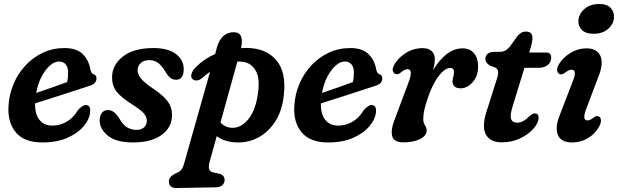

<svg xmlns="http://www.w3.org/2000/svg" viewBox="-20 -704 3100 963"><path d="M432.5 -145.5Q430.5 -109 401.2 -73Q372 -37 319 -13.2Q266 10.5 192.5 10.5Q102 10.5 60 -39.5Q18 -89.5 22.5 -170Q25.5 -230 48 -283Q70.5 -336 108.5 -376.5Q146.5 -417 196.2 -440Q246 -463 303.5 -463Q364 -463 394.8 -432.8Q425.5 -402.5 433.5 -355.5Q438 -336 447.5 -332.5Q463 -328.5 464 -312Q464.5 -299 455.8 -288.8Q447 -278.5 424.5 -272Q389.5 -260.5 341 -244.8Q292.5 -229 243.2 -213.2Q194 -197.5 156 -185.5Q155 -130 178.5 -102Q202 -74 243.5 -74Q279.5 -74 313.5 -93Q347.5 -112 370 -150.5Q394.5 -179 413.5 -177Q424.5 -176 429 -167Q433.5 -158 432.5 -145.5ZM276 -395.5Q253 -395.5 229.8 -374.8Q206.5 -354 188 -318.5Q169.5 -283 161.5 -238Q198 -250.5 241 -265.2Q284 -280 317 -292.5Q321.5 -312 321.5 -341.5Q321.5 -366 309.8 -380.8Q298 -395.5 276 -395.5Z M665 -52.5Q689.5 -52.5 703 -65.8Q716.5 -79 716.5 -98Q716.5 -116.5 702.5 -134Q688.5 -151.5 642 -181Q586.5 -216 564 -245.5Q541.5 -275 542 -318Q543 -379 597 -421Q651 -463 749.5 -463Q823.5 -463 862.5 -433Q901.5 -403 901.5 -358Q901.5 -304 863 -304Q847.5 -304 835.2 -313Q823 -322 808.5 -346Q792.5 -373 773.8 -387.8Q755 -402.5 729 -402.5Q701.5 -402.5 685.8 -387.5Q670 -372.5 670 -350.5Q670.5 -333 685.2 -312.8Q700 -292.5 743 -263Q785 -235 807 -212Q829 -189 836.5 -166.8Q844 -144.5 842.5 -119.5Q840 -62 788.5 -25.8Q737 10.5 647.5 10.5Q564 10.5 522 -22.8Q480 -56 480 -100Q480.5 -125 491.5 -138.5Q502.5 -152 521 -152Q539 -152 552.5 -140.8Q566 -129.5 579.5 -108.5Q597 -77 618 -64.8Q639 -52.5 665 -52.5Z M993.5 -312.5Q980.5 -301.5 967.2 -300.5Q954 -299.5 945 -308Q935.5 -317.5 940.8 -334.5Q946 -351.5 962.5 -367.5Q1002.5 -408.5 1059 -433L1068 -466.5Q1078 -502.5 1099.5 -522.5Q1121 -542.5 1152 -542.5Q1206.5 -542.5 1189 -462.5Q1204 -463.5 1219 -463.5Q1315 -462 1365.5 -402.5Q1416 -343 1404 -231.5Q1397 -154.5 1363.8 -100Q1330.5 -45.5 1280.2 -17Q1230 11.5 1171.5 10.5Q1107.5 9.5 1067 -21L1030 112.5Q1025.5 130 1029 143.5Q1032.5 157 1050.5 161L1078 167Q1093.5 170.5 1100 178.8Q1106.5 187 1106.5 197.5Q1107 214 1095 224.5Q1083 235 1064.5 235.5L862.5 239Q847 239 837 230.8Q827 222.5 827 206.5Q827 195.5 834.5 185.2Q842 175 861.5 165.5Q880.5 158 888.8 148Q897 138 902 121.5L1033.5 -344Q1013.5 -330 993.5 -312.5ZM1144 -63Q1191 -61.5 1227.8 -109Q1264.5 -156.5 1275 -244.5Q1284 -317 1259.8 -354.2Q1235.5 -391.5 1192.5 -394.5Q1181.5 -395.5 1170.5 -395L1086 -90Q1107.5 -64.5 1144 -63Z M1866 -145.5Q1864 -109 1834.8 -73Q1805.5 -37 1752.5 -13.2Q1699.5 10.5 1626 10.5Q1535.5 10.5 1493.5 -39.5Q1451.5 -89.5 1456 -170Q1459 -230 1481.5 -283Q1504 -336 1542 -376.5Q1580 -417 1629.8 -440Q1679.5 -463 1737 -463Q1797.5 -463 1828.2 -432.8Q1859 -402.5 1867 -355.5Q1871.5 -336 1881 -332.5Q1896.5 -328.5 1897.5 -312Q1898 -299 1889.2 -288.8Q1880.5 -278.5 1858 -272Q1823 -260.5 1774.5 -244.8Q1726 -229 1676.8 -213.2Q1627.5 -197.5 1589.5 -185.5Q1588.5 -130 1612 -102Q1635.5 -74 1677 -74Q1713 -74 1747 -93Q1781 -112 1803.5 -150.5Q1828 -179 1847 -177Q1858 -176 1862.5 -167Q1867 -158 1866 -145.5ZM1709.5 -395.5Q1686.5 -395.5 1663.2 -374.8Q1640 -354 1621.5 -318.5Q1603 -283 1595 -238Q1631.5 -250.5 1674.5 -265.2Q1717.5 -280 1750.5 -292.5Q1755 -312 1755 -341.5Q1755 -366 1743.2 -380.8Q1731.5 -395.5 1709.5 -395.5Z M1968.5 -332Q1957 -333 1951.5 -344.8Q1946 -356.5 1955 -374Q1972.5 -410 2012.2 -436.2Q2052 -462.5 2100.5 -462.5Q2130 -462.5 2145.5 -447.2Q2161 -432 2161 -406Q2161 -394.5 2158.5 -381Q2156 -367.5 2152 -352Q2219 -461.5 2299.5 -461.5Q2336.5 -461.5 2357.2 -437.2Q2378 -413 2378 -371.5Q2378 -322.5 2350.8 -291.8Q2323.5 -261 2291 -261Q2268 -261 2258.8 -271.5Q2249.5 -282 2249.5 -294.5Q2249.5 -306.5 2253.2 -317.8Q2257 -329 2257 -343Q2257 -363.5 2238.5 -363.5Q2212 -363.5 2180.2 -322.5Q2148.5 -281.5 2124 -207.5Q2111.5 -170 2107.2 -147.8Q2103 -125.5 2103 -107Q2103 -87.5 2111.5 -75.5Q2120 -63.5 2120 -50Q2120 -23.5 2087.2 -6.8Q2054.5 10 2003 10Q1955 10 1946.8 -22.2Q1938.5 -54.5 1963 -114L2028 -288Q2055 -357 2023.5 -357Q2010.5 -357 1991 -341Q1978 -330 1968.5 -332Z M2463 -366 2437 -375Q2414.5 -389 2414.5 -409Q2414.5 -425 2426.2 -434.5Q2438 -444 2459 -444H2483.5Q2501.5 -444 2513 -449.5Q2524.5 -455 2538 -471L2574 -521.5Q2582.5 -532.5 2593 -539Q2603.5 -545.5 2618 -545.5Q2650.5 -545.5 2650.5 -514.5Q2650.5 -492.5 2639 -456L2634.5 -440.5H2720Q2744.5 -440.5 2744.5 -415Q2744.5 -391.5 2727.2 -377.8Q2710 -364 2681.5 -364H2610.5L2552 -173.5Q2536.5 -124.5 2543.5 -106.5Q2550.5 -88.5 2573.5 -88.5Q2603.5 -88.5 2635.5 -121Q2645.5 -130 2651.2 -132.8Q2657 -135.5 2664 -135Q2683 -134 2681.5 -110Q2679 -84 2653.5 -56.2Q2628 -28.5 2587 -9.2Q2546 10 2496 10Q2436.5 10 2415.8 -31.8Q2395 -73.5 2424.5 -158L2468.5 -297Q2479.5 -328 2478.8 -342.8Q2478 -357.5 2463 -366Z M2956.5 -534.5Q2919 -534.5 2899.5 -553Q2880 -571.5 2881 -599Q2882 -632 2910.2 -658Q2938.5 -684 2986.5 -684Q3024 -684 3042.2 -665Q3060.5 -646 3059.5 -617Q3058.5 -584.5 3030.5 -559.5Q3002.5 -534.5 2956.5 -534.5ZM2921 -159.5Q2897.5 -100 2926.5 -100Q2940 -100 2959 -115.5Q2973.5 -125.5 2983 -120Q2992 -116.5 2994 -103Q2996 -89.5 2985 -69Q2965.5 -33.5 2929.5 -11.5Q2893.5 10.5 2850 10.5Q2794 10.5 2778.2 -27.2Q2762.5 -65 2787.5 -126.5L2851 -291.5Q2865 -325 2863.2 -339.8Q2861.5 -354.5 2846.5 -354.5Q2832.5 -354.5 2812 -338Q2796.5 -327.5 2786.5 -332.5Q2776.5 -336.5 2774.5 -350Q2772.5 -363.5 2784 -383Q2804.5 -416.5 2842 -439Q2879.5 -461.5 2921.5 -461.5Q2974.5 -461.5 2991.2 -423.8Q3008 -386 2982 -320.5Z"/></svg>

Font: Fraunces 72pt S100 SemiBold
Style: Italic
Weight: 600
Italic angle: -16°
Version: Version 1.000; ttfautohint (v1.8.3)